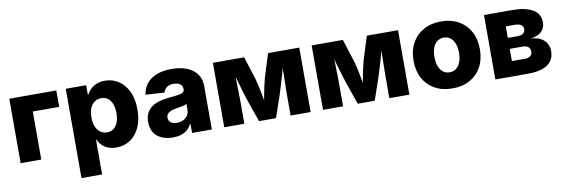

<svg xmlns="http://www.w3.org/2000/svg" viewBox="-54 -944 4568 1553"><g transform="rotate(-10 2230.0 -167.5)"><path d="M437 -529.3V-394.5H220.2V0H50.8V-529.3Z M514.6 204.1V-529.3H682.1V-450.2H686Q699.2 -475.6 720 -495.6Q740.7 -515.6 770 -527.1Q799.3 -538.6 836.9 -538.6Q898.9 -538.6 948.5 -506.1Q998 -473.6 1027.3 -412.6Q1056.6 -351.6 1056.6 -264.6Q1056.6 -178.2 1028.3 -116.9Q1000 -55.7 950.2 -22.9Q900.4 9.8 835.4 9.8Q798.3 9.8 769.3 -2Q740.2 -13.7 719.5 -34.4Q698.7 -55.2 686.5 -82H684.1V204.1ZM783.7 -124Q815.4 -124 837.9 -141.1Q860.4 -158.2 872.3 -189.9Q884.3 -221.7 884.3 -264.6Q884.3 -308.1 872.3 -339.4Q860.4 -370.6 838.1 -387.7Q815.9 -404.8 783.7 -404.8Q751.5 -404.8 727.8 -387.7Q704.1 -370.6 691.4 -339.1Q678.7 -307.6 678.7 -264.6Q678.7 -222.2 691.4 -190.4Q704.1 -158.7 728 -141.4Q752 -124 783.7 -124Z M1302.2 9.3Q1250.5 9.3 1210.2 -8.1Q1169.9 -25.4 1147 -60.1Q1124 -94.7 1124 -147.5Q1124 -191.9 1139.9 -222.2Q1155.8 -252.4 1183.6 -271.2Q1211.4 -290 1247.8 -300Q1284.2 -310.1 1325.7 -313.5Q1372.1 -317.4 1400.1 -322Q1428.2 -326.7 1440.7 -335.4Q1453.1 -344.2 1453.1 -360.4V-362.8Q1453.1 -379.9 1444.3 -392.1Q1435.5 -404.3 1419.2 -410.9Q1402.8 -417.5 1380.4 -417.5Q1356.9 -417.5 1339.4 -410.6Q1321.8 -403.8 1311 -390.9Q1300.3 -377.9 1296.9 -360.8L1141.6 -369.6Q1148.4 -421.4 1178.5 -459.2Q1208.5 -497.1 1260.3 -517.8Q1312 -538.6 1384.3 -538.6Q1438 -538.6 1481.7 -526.4Q1525.4 -514.2 1556.6 -491Q1587.9 -467.8 1604.5 -434.3Q1621.1 -400.9 1621.1 -357.9V0H1459V-74.2H1455.6Q1440.9 -46.4 1419.2 -27.8Q1397.5 -9.3 1368.4 0Q1339.4 9.3 1302.2 9.3ZM1353.5 -102.1Q1381.8 -102.1 1404.8 -113Q1427.7 -124 1441.2 -143.8Q1454.6 -163.6 1454.6 -189.5V-238.8Q1447.8 -235.4 1437.7 -232.2Q1427.7 -229 1415.3 -226.6Q1402.8 -224.1 1389.4 -221.7Q1376 -219.2 1361.8 -216.8Q1338.4 -213.4 1321 -205.6Q1303.7 -197.8 1293.9 -185.3Q1284.2 -172.9 1284.2 -155.3Q1284.2 -138.2 1293.2 -126.2Q1302.2 -114.3 1317.6 -108.2Q1333 -102.1 1353.5 -102.1Z M1723.1 0V-529.3H1979.5L2039.1 -342.8Q2046.9 -316.4 2054.2 -283.4Q2061.5 -250.5 2068.1 -215.3Q2074.7 -180.2 2080.6 -147.5Q2086.4 -114.7 2091.3 -88.9H2065.4Q2070.3 -114.3 2076.2 -147.2Q2082 -180.2 2088.9 -215.3Q2095.7 -250.5 2103 -283.4Q2110.4 -316.4 2117.7 -342.8L2176.3 -529.3H2432.6V0H2268.1V-173.8Q2268.1 -203.6 2268.8 -239Q2269.5 -274.4 2270.3 -312.3Q2271 -350.1 2271.7 -387.7Q2272.5 -425.3 2272.5 -459.5H2289.1Q2277.8 -411.1 2263.9 -360.6Q2250 -310.1 2235.6 -262.5Q2221.2 -214.8 2208 -174.3L2147.9 0H2008.8L1947.8 -174.3Q1934.1 -215.8 1919.4 -263.9Q1904.8 -312 1890.9 -362.1Q1877 -412.1 1865.7 -459.5H1883.3Q1883.3 -425.8 1884 -388.2Q1884.8 -350.6 1885.7 -312.5Q1886.7 -274.4 1887.5 -239Q1888.2 -203.6 1888.2 -173.8V0Z M2534.2 0V-529.3H2790.5L2850.1 -342.8Q2857.9 -316.4 2865.2 -283.4Q2872.6 -250.5 2879.2 -215.3Q2885.7 -180.2 2891.6 -147.5Q2897.5 -114.7 2902.3 -88.9H2876.5Q2881.3 -114.3 2887.2 -147.2Q2893.1 -180.2 2899.9 -215.3Q2906.7 -250.5 2914.1 -283.4Q2921.4 -316.4 2928.7 -342.8L2987.3 -529.3H3243.7V0H3079.1V-173.8Q3079.1 -203.6 3079.8 -239Q3080.6 -274.4 3081.3 -312.3Q3082 -350.1 3082.8 -387.7Q3083.5 -425.3 3083.5 -459.5H3100.1Q3088.9 -411.1 3075 -360.6Q3061 -310.1 3046.6 -262.5Q3032.2 -214.8 3019 -174.3L2959 0H2819.8L2758.8 -174.3Q2745.1 -215.8 2730.5 -263.9Q2715.8 -312 2701.9 -362.1Q2688 -412.1 2676.8 -459.5H2694.3Q2694.3 -425.8 2695.1 -388.2Q2695.8 -350.6 2696.8 -312.5Q2697.8 -274.4 2698.5 -239Q2699.2 -203.6 2699.2 -173.8V0Z M3596.7 11.2Q3514.2 11.2 3452.9 -22.9Q3391.6 -57.1 3357.9 -118.9Q3324.2 -180.7 3324.2 -263.7Q3324.2 -346.2 3357.9 -408Q3391.6 -469.7 3452.9 -504.2Q3514.2 -538.6 3596.7 -538.6Q3679.7 -538.6 3741 -504.2Q3802.2 -469.7 3835.7 -408Q3869.1 -346.2 3869.1 -263.7Q3869.1 -180.7 3835.7 -118.9Q3802.2 -57.1 3741 -22.9Q3679.7 11.2 3596.7 11.2ZM3596.7 -121.1Q3627.9 -121.1 3650.4 -138.4Q3672.9 -155.8 3685.3 -187.7Q3697.8 -219.7 3697.8 -263.7Q3697.8 -308.6 3685.3 -340.3Q3672.9 -372.1 3650.4 -389.2Q3627.9 -406.2 3596.7 -406.2Q3566.4 -406.2 3543.5 -389.2Q3520.5 -372.1 3508.3 -340.3Q3496.1 -308.6 3496.1 -263.7Q3496.1 -219.7 3508.3 -187.7Q3520.5 -155.8 3543.2 -138.4Q3565.9 -121.1 3596.7 -121.1Z M3949.7 0V-529.3H4183.6Q4288.1 -529.3 4348.6 -494.6Q4409.2 -460 4409.2 -387.7Q4409.2 -345.2 4379.9 -314.9Q4350.6 -284.7 4289.1 -276.4Q4340.8 -273.4 4372.8 -255.1Q4404.8 -236.8 4419.4 -208.7Q4434.1 -180.7 4434.1 -147.9Q4434.1 -100.6 4410.4 -67.6Q4386.7 -34.7 4339.1 -17.3Q4291.5 0 4219.7 0ZM4107.4 -123.5H4214.8Q4243.2 -123.5 4259.3 -136.2Q4275.4 -148.9 4275.4 -171.9Q4275.4 -196.8 4259.3 -210.2Q4243.2 -223.6 4214.8 -223.6H4107.4ZM4107.4 -313.5H4188.5Q4217.8 -313.5 4234.1 -326.2Q4250.5 -338.9 4250.5 -361.3Q4250.5 -383.3 4232.7 -395.8Q4214.8 -408.2 4183.6 -408.2H4107.4Z"/></g></svg>

Font: Inter 24pt ExtraBold
Style: Regular
Weight: 800
Designer: Rasmus Andersson
Foundry: rsms
Version: Version 4.001;git-66647c0bb